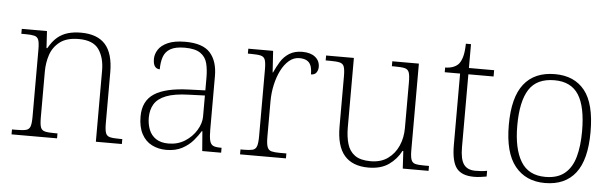

<svg xmlns="http://www.w3.org/2000/svg" viewBox="-45 -809 3105 971"><g transform="rotate(5 1507.5 -323.5)"><path d="M36 0V-25H56Q90 -25 106.5 -29Q123 -33 128.5 -48.5Q134 -64 134 -98V-439Q134 -473 128.5 -488Q123 -503 107.5 -507Q92 -511 64 -511H41V-536H169L174 -450H178Q199 -487 222.5 -506.5Q246 -526 275.5 -534.5Q305 -543 341 -543Q425 -543 465.5 -497Q506 -451 506 -356V-98Q506 -64 511.5 -48.5Q517 -33 533.5 -29Q550 -25 583 -25H596V0H464V-361Q464 -427 435 -468.5Q406 -510 333 -510Q272 -510 237.5 -483.5Q203 -457 189.5 -416.5Q176 -376 176 -331V-97Q176 -63 181.5 -48Q187 -33 203.5 -29Q220 -25 253 -25H267V0Z M822 10Q782 10 749 -6.5Q716 -23 697 -58.5Q678 -94 678 -147Q678 -226 734.5 -263Q791 -300 910 -304L993 -307V-371Q993 -413 985 -444.5Q977 -476 950.5 -494.5Q924 -513 871 -513Q824 -513 798.5 -498.5Q773 -484 763.5 -457Q754 -430 754 -393Q738 -393 729 -405Q720 -417 720 -443Q720 -467 734.5 -490Q749 -513 782.5 -528Q816 -543 871 -543Q960 -543 997.5 -501Q1035 -459 1035 -383V-111Q1035 -76 1039.5 -57Q1044 -38 1056 -31.5Q1068 -25 1094 -25H1100V0H1004L996 -100H993Q980 -78 958 -52Q936 -26 902.5 -8Q869 10 822 10ZM830 -23Q877 -23 913.5 -46Q950 -69 971.5 -104.5Q993 -140 993 -174V-281L912 -278Q839 -276 797 -259.5Q755 -243 737.5 -214Q720 -185 720 -145Q720 -112 731 -84Q742 -56 766.5 -39.5Q791 -23 830 -23Z M1196 0V-25H1214Q1242 -25 1257.5 -29Q1273 -33 1278.5 -49.5Q1284 -66 1284 -101V-439Q1284 -473 1278.5 -488Q1273 -503 1256.5 -507Q1240 -511 1206 -511H1191V-536H1317L1324 -427H1326Q1339 -456 1355.5 -483Q1372 -510 1399 -527Q1426 -544 1465 -544Q1507 -544 1530.5 -525Q1554 -506 1554 -475Q1554 -459 1545.5 -446.5Q1537 -434 1518 -434Q1518 -463 1511 -479.5Q1504 -496 1489.5 -503.5Q1475 -511 1453 -511Q1424 -511 1400.5 -491Q1377 -471 1360.5 -438Q1344 -405 1335 -364Q1326 -323 1326 -280V-100Q1326 -65 1332 -49Q1338 -33 1353 -29Q1368 -25 1396 -25H1429V0Z M1848 10Q1767 10 1726 -37.5Q1685 -85 1685 -184V-439Q1685 -473 1679.5 -488Q1674 -503 1657.5 -507Q1641 -511 1607 -511H1586V-536H1727V-183Q1727 -137 1737.5 -100.5Q1748 -64 1776 -43.5Q1804 -23 1856 -23Q1909 -23 1944 -48.5Q1979 -74 1997 -115Q2015 -156 2015 -205V-438Q2015 -472 2009.5 -487.5Q2004 -503 1987.5 -507Q1971 -511 1937 -511H1922V-536H2057V-97Q2057 -64 2062.5 -48.5Q2068 -33 2083 -29Q2098 -25 2127 -25H2153V0H2022L2017 -89H2013Q1991 -46 1951 -18Q1911 10 1848 10Z M2384 10Q2322 10 2295.5 -24Q2269 -58 2269 -142V-504H2191V-528Q2212 -528 2229 -534Q2246 -540 2257 -551Q2268 -562 2276 -586.5Q2284 -611 2285 -657H2311V-536H2439V-504H2311V-134Q2311 -73 2329.5 -47Q2348 -21 2389 -21Q2406 -21 2419 -22Q2432 -23 2448 -26V3Q2432 6 2416 8Q2400 10 2384 10Z M2744 10Q2647 10 2592 -58Q2537 -126 2537 -267Q2537 -407 2590.5 -475Q2644 -543 2748 -543Q2846 -543 2899 -477Q2952 -411 2952 -267Q2952 -126 2899 -58Q2846 10 2744 10ZM2744 -21Q2805 -21 2841.5 -51Q2878 -81 2893.5 -136.5Q2909 -192 2909 -267Q2909 -392 2870.5 -452Q2832 -512 2748 -512Q2658 -512 2619 -451Q2580 -390 2580 -267Q2580 -150 2619 -85.5Q2658 -21 2744 -21Z"/></g></svg>

Font: Noto Serif Bengali ExtraLight
Style: Regular
Weight: 250
Version: Version 2.003